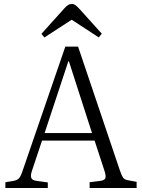

<svg xmlns="http://www.w3.org/2000/svg" viewBox="-20 -944 713 964"><path d="M7 0V-29L49 -36Q67 -40 75.5 -49Q84 -58 94 -88L308 -710H372L582 -88Q591 -62 598.5 -51.5Q606 -41 628 -38L666 -31V0H430V-29L485 -36Q505 -39 509 -49.5Q513 -60 505 -85L455 -238H191L141 -88Q133 -66 136.5 -52.5Q140 -39 163 -36L220 -28V0ZM204 -276H442L326 -636H323ZM203 -756 188 -774 304 -903Q313 -913 321.5 -918.5Q330 -924 341 -924Q351 -924 359 -918Q367 -912 381 -897L491 -775L476 -756L340 -845Z"/></svg>

Font: Literata 36pt Light
Style: Regular
Weight: 300
Designer: Latin by Veronika Burian and Jose Scaglione. Greek by Irene Vlachou. Cyrillic by Vera Evstafieva.
Foundry: TypeTogether
Version: Version 3.002